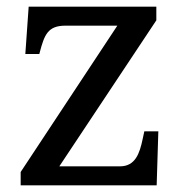

<svg xmlns="http://www.w3.org/2000/svg" viewBox="-20 -556 551 576"><path d="M42 0H450L455 -162H413L408 -139C399 -96 386 -57 340 -57H158L449 -495V-536H66L56 -394H98L99 -398C113 -451 123 -479 176 -479H332L42 -40Z"/></svg>

Font: Noto Fangsong KSS Vertical
Style: Regular
Weight: 400
Designer: LIU Zhao, ZHANG Congyu, Kushim JIANG
Foundry: Guyu Beijing Co. Ltd.
Version: Version 1.000;November 16, 2022;FontCreator 11.5.0.2427 64-b